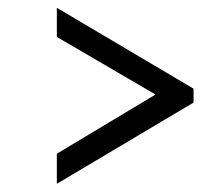

<svg xmlns="http://www.w3.org/2000/svg" viewBox="-20 -542 519 480"><path d="M368.7 -305.7 122.1 -157.7V-82.5L463.9 -285.6V-320.3L122.1 -522.5V-449.7Z"/></svg>

Font: Cardo
Style: Italic
Weight: 400
Designer: David J. Perry
Foundry: David J. Perry
Version: Version 0.99